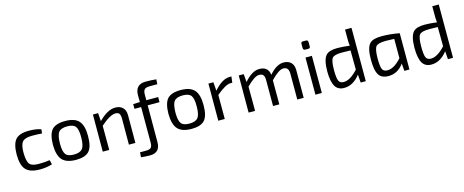

<svg xmlns="http://www.w3.org/2000/svg" viewBox="-45 -1475 5878 2434"><g transform="rotate(-15 2894.5 -258.0)"><path d="M467 -12Q394 12 304 12Q176 12 121 -48Q67 -107 67 -247Q68 -386 119 -443Q169 -499 294 -499Q390 -499 453 -475L447 -422Q392 -427 318 -427Q226 -427 192 -391Q155 -351 157 -240Q159 -130 191 -94Q221 -60 308 -60Q392 -60 453 -70Z M947 -440Q1003 -379 1002 -239Q1002 -101 952 -44Q901 13 779 13Q656 13 600 -46Q544 -107 543 -246Q544 -384 594 -442Q645 -499 769 -499Q893 -499 947 -440ZM666 -389Q634 -349 633 -239Q633 -135 662 -97Q690 -59 769 -59Q851 -59 882 -99Q914 -139 914 -246Q915 -351 886 -389Q857 -427 779 -427Q697 -427 666 -389Z M1208 -380Q1325 -499 1426 -499Q1488 -499 1523 -465Q1560 -430 1560 -364L1559 0H1474L1475 -343Q1474 -390 1459 -409Q1445 -427 1410 -427Q1339 -427 1215 -317L1216 0H1131L1132 -487H1200Z M1922 -647Q1873 -647 1854 -630Q1833 -612 1833 -563V-487H1989L1988 -420H1833L1832 60Q1833 201 1698 201Q1646 201 1581 194L1585 130H1661Q1709 130 1727 114Q1747 96 1747 47V-420H1660L1659 -482L1748 -486L1747 -576Q1748 -717 1885 -717Q1970 -717 2024 -710L2020 -647Z M2463 -440Q2519 -379 2518 -239Q2518 -101 2468 -44Q2417 13 2295 13Q2172 13 2116 -46Q2060 -107 2059 -246Q2060 -384 2110 -442Q2161 -499 2285 -499Q2409 -499 2463 -440ZM2182 -389Q2150 -349 2149 -239Q2149 -135 2178 -97Q2206 -59 2285 -59Q2367 -59 2398 -99Q2430 -139 2430 -246Q2431 -351 2402 -389Q2373 -427 2295 -427Q2213 -427 2182 -389Z M2943 -419H2918Q2854 -419 2732 -315V0H2647L2648 -487H2713L2722 -374Q2831 -499 2928 -499H2953Z M3120 -381Q3221 -499 3316 -499Q3434 -499 3447 -388Q3543 -499 3635 -499Q3699 -499 3734 -463Q3768 -427 3768 -364V0H3684V-343Q3683 -427 3613 -427Q3554 -427 3448 -316V0H3366V-343Q3366 -388 3350 -407Q3334 -427 3295 -427Q3236 -427 3129 -318L3130 0H3045L3046 -487H3111Z M3982 -694Q4011 -694 4010 -666L4011 -609Q4010 -585 3986 -585H3947Q3919 -585 3918 -613V-669Q3918 -694 3942 -694ZM3922 0V-487H4006V0Z M4583 0H4516L4508 -106Q4417 12 4298 12Q4220 12 4183 -45Q4143 -108 4143 -249Q4144 -402 4195 -456Q4236 -499 4343 -499Q4412 -499 4503 -487Q4497 -536 4498 -580V-700H4583ZM4497 -427 4385 -429Q4285 -429 4258 -397Q4230 -364 4230 -242Q4230 -135 4246 -100Q4262 -62 4311 -62Q4396 -62 4499 -174Z M5089 0 5081 -98Q5002 12 4880 12Q4791 12 4754 -45Q4715 -105 4716 -249Q4716 -404 4768 -456Q4810 -499 4924 -499Q5033 -499 5156 -476V0ZM5070 -425Q4998 -428 4960 -428Q4859 -428 4831 -396Q4803 -363 4802 -242Q4802 -133 4819 -97Q4835 -62 4886 -62Q4973 -62 5070 -171Z M5728 0H5661L5653 -106Q5562 12 5443 12Q5365 12 5328 -45Q5288 -108 5288 -249Q5289 -402 5340 -456Q5381 -499 5488 -499Q5557 -499 5648 -487Q5642 -536 5643 -580V-700H5728ZM5642 -427 5530 -429Q5430 -429 5403 -397Q5375 -364 5375 -242Q5375 -135 5391 -100Q5407 -62 5456 -62Q5541 -62 5644 -174Z"/></g></svg>

Font: Taylor Sans
Style: Regular
Weight: 400
Italic angle: -8°
Designer: Natanael Gama
Version: Version 1.001 September 8, 2015